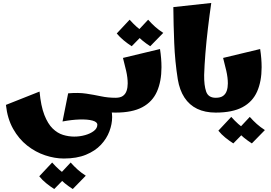

<svg xmlns="http://www.w3.org/2000/svg" viewBox="-20 -760 1826 1296"><path d="M411 310Q350 310 285 288.5Q220 267 163.5 222.5Q107 178 68.5 109.5Q30 41 20 -52L247 -142Q256 -44 279.5 16Q303 76 335.5 107.5Q368 139 405.5 150.5Q443 162 481 162Q519 162 554.5 152Q590 142 613.5 124Q637 106 637 82Q637 63 604.5 54Q572 45 518.5 46.5Q465 48 402 60L440 -130Q510 -123 565 -115Q620 -107 658.5 -91.5Q697 -76 717 -47.5Q737 -19 737 30Q737 77 718.5 126.5Q700 176 661 217.5Q622 259 560 284.5Q498 310 411 310ZM760 0Q711 0 668.5 -4Q626 -8 584 -13.5Q542 -19 496 -22L440 -130Q509 -136 562 -128Q615 -120 662 -110Q709 -100 760 -100L780 -50ZM346 516Q318 498 291.5 476.5Q265 455 245 430L332 337Q355 363 379 384.5Q403 406 434 426ZM471 516Q443 498 416.5 476.5Q390 455 370 430L457 337Q480 363 504 384.5Q528 406 559 426Z M760 0V-100Q792 -100 809.5 -112.5Q827 -125 834.5 -147Q842 -169 842 -197Q842 -236 831.5 -282Q821 -328 810 -369L1060 -429Q1065 -397 1067.5 -366Q1070 -335 1070 -306Q1070 -211 1039.5 -142Q1009 -73 941 -36.5Q873 0 760 0ZM869 -448Q841 -466 814.5 -488Q788 -510 768 -534L855 -627Q878 -601 902 -579.5Q926 -558 957 -538ZM994 -448Q966 -466 939.5 -488Q913 -510 893 -534L980 -627Q1003 -601 1027 -579.5Q1051 -558 1082 -538Z M1436 0Q1364 0 1311 -25.5Q1258 -51 1225 -101.5Q1192 -152 1180 -225Q1161 -344 1156 -470.5Q1151 -597 1150 -712L1406 -740Q1394 -657 1383.5 -569Q1373 -481 1366.5 -400Q1360 -319 1358 -254Q1357 -184 1371.5 -142Q1386 -100 1436 -100L1456 -50Z M1436 0V-100Q1468 -100 1485.5 -112.5Q1503 -125 1510.5 -147Q1518 -169 1518 -197Q1518 -236 1507.5 -282Q1497 -328 1486 -369L1736 -429Q1741 -397 1743.5 -366Q1746 -335 1746 -306Q1746 -211 1715.5 -142Q1685 -73 1617 -36.5Q1549 0 1436 0ZM1555 208Q1527 190 1500.5 168.5Q1474 147 1454 122L1541 29Q1564 55 1588 76.5Q1612 98 1643 118ZM1680 208Q1652 190 1625.5 168.5Q1599 147 1579 122L1666 29Q1689 55 1713 76.5Q1737 98 1768 118Z"/></svg>

Font: Marhey Light
Style: Bold
Weight: 700
Version: Version 1.000